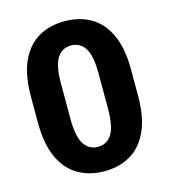

<svg xmlns="http://www.w3.org/2000/svg" viewBox="-109 -808 795 903"><g transform="rotate(-15 288.5 -356.0)"><path d="M532.2 -418.9V-292.5Q532.2 -188 501.5 -121.1Q470.7 -54.2 416 -22.2Q361.3 9.8 289.1 9.8Q216.8 9.8 161.6 -22.2Q106.4 -54.2 75.4 -121.1Q44.4 -188 44.4 -292.5V-418.9Q44.4 -523.9 75.2 -590.6Q106 -657.2 160.9 -689Q215.8 -720.7 288.1 -720.7Q360.4 -720.7 415.3 -689Q470.2 -657.2 501.2 -590.6Q532.2 -523.9 532.2 -418.9ZM379.9 -273.4V-439Q379.9 -529.8 355.7 -566.2Q331.5 -602.5 288.1 -602.5Q245.1 -602.5 220.9 -566.2Q196.8 -529.8 196.8 -439V-273.4Q196.8 -182.1 221.4 -145.5Q246.1 -108.9 289.1 -108.9Q331.5 -108.9 355.7 -145.5Q379.9 -182.1 379.9 -273.4Z"/></g></svg>

Font: Vazirmatn RD UI ExtraBold
Style: Regular
Weight: 800
Designer: Saber Rastikerdar
Foundry: Saber Rastikerdar
Version: Version 33.003